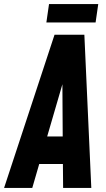

<svg xmlns="http://www.w3.org/2000/svg" viewBox="-44 -920 521 940"><path d="M-24 0 223 -750H369L403 0H265L264 -117H148L114 0ZM187 -252H263L261.5 -507.5ZM196 -900H437L424 -810H183Z"/></svg>

Font: Mohave
Style: Bold Italic
Weight: 700
Italic angle: -8°
Designer: Gumpita Rahayu
Foundry: Tokotype
Version: Version 2.003; ttfautohint (v1.8.3)